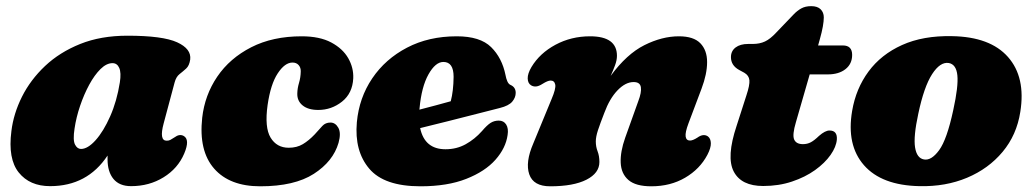

<svg xmlns="http://www.w3.org/2000/svg" viewBox="-20 -606 3444 640"><path d="M525.5 -194.5Q510 -137 535.5 -137Q543 -137 548 -139.8Q553 -142.5 561.5 -148Q578 -160.5 592 -153Q614 -141 594 -94Q573 -44.5 525.2 -15Q477.5 14.5 417 14.5Q378 14.5 358.2 -9.5Q338.5 -33.5 338.5 -75Q338.5 -81 338.5 -87.5Q271 14.5 147 14.5Q79 14.5 42.5 -31Q6 -76.5 18 -169Q25 -227 53.2 -283.5Q81.5 -340 130.2 -386Q179 -432 247.5 -459.5Q316 -487 404.5 -487Q522.5 -487 570.5 -465Q618.5 -443 614 -407.5Q611 -387 600.5 -377.5Q590 -368 578.5 -359Q567 -350 562 -331ZM228.5 -177.5Q222.5 -139 230 -124.2Q237.5 -109.5 250 -109.5Q272.5 -109.5 298.8 -138.8Q325 -168 347.2 -218.2Q369.5 -268.5 379.5 -331.5Q384.5 -363.5 377.5 -379.5Q370.5 -395.5 355 -395.5Q335 -395.5 315 -375.8Q295 -356 277.5 -323.8Q260 -291.5 247 -253.2Q234 -215 228.5 -177.5Z M955 -397.5Q929.5 -397.5 905.8 -361.5Q882 -325.5 872 -256Q861.5 -181 882 -147.2Q902.5 -113.5 942.5 -113.5Q969.5 -113.5 989.5 -125.5Q1009.5 -137.5 1029 -158Q1044 -175 1054.5 -186.2Q1065 -197.5 1081.5 -197.5Q1098 -197.5 1107.8 -180Q1117.5 -162.5 1108.5 -130Q1090.5 -68 1026 -26.5Q961.5 15 847.5 15Q745.5 15 693.8 -44Q642 -103 654 -213.5Q662.5 -289 704.2 -350.5Q746 -412 817.5 -448.5Q889 -485 985.5 -485Q1045.5 -485 1084 -464.5Q1122.5 -444 1140.8 -412Q1159 -380 1157.5 -345Q1155 -295 1120 -267.2Q1085 -239.5 1041 -239.5Q1007 -239.5 988.5 -254.8Q970 -270 971 -295Q971.5 -312.5 976.8 -330Q982 -347.5 982.5 -367.5Q983 -380.5 975.5 -389Q968 -397.5 955 -397.5Z M1672 -156Q1666 -112.5 1631.5 -73.5Q1597 -34.5 1534.2 -9.8Q1471.5 15 1381.5 15Q1260.5 15 1210.8 -43.8Q1161 -102.5 1169.5 -198.5Q1177 -280 1220.8 -344.8Q1264.5 -409.5 1336.8 -447.2Q1409 -485 1502.5 -485Q1580.5 -485 1617 -449Q1653.5 -413 1665 -356Q1667 -344.5 1671 -335.2Q1675 -326 1681.5 -323Q1699 -315.5 1699 -296.5Q1699 -281 1687.5 -267.2Q1676 -253.5 1646 -246Q1615 -238 1569.5 -226.5Q1524 -215 1474 -202.2Q1424 -189.5 1380.5 -179Q1395.5 -108.5 1465 -108.5Q1502 -108.5 1532.2 -125.2Q1562.5 -142 1586.5 -169Q1603.5 -189 1615.5 -196.5Q1627.5 -204 1642.5 -204Q1659 -204 1667.2 -191Q1675.5 -178 1672 -156ZM1378.5 -245Q1378 -242.5 1378 -240.5Q1405.5 -247.5 1433.2 -255Q1461 -262.5 1482.5 -268.5Q1491.5 -302.5 1492 -350Q1492 -399.5 1458 -399.5Q1431.5 -399.5 1408.2 -358Q1385 -316.5 1378.5 -245Z M1750.5 -321.5Q1739.5 -328 1739 -344.2Q1738.5 -360.5 1751.5 -382.5Q1779 -428.5 1831.5 -456.8Q1884 -485 1947 -485Q2036.5 -485 2036.5 -420Q2036.5 -405.5 2030.2 -388.5Q2024 -371.5 2015.5 -353Q2069 -426 2128 -455.5Q2187 -485 2243 -485Q2292 -485 2314.5 -461.8Q2337 -438.5 2337 -399Q2337 -359.5 2318.5 -310.5L2275 -195Q2263.5 -164.5 2265.5 -151Q2267.5 -137.5 2280 -137.5Q2289.5 -137.5 2305 -147.5Q2324.5 -161.5 2339.5 -151.5Q2349 -144.5 2349.5 -128.8Q2350 -113 2338 -90Q2313 -42.5 2264 -13.8Q2215 15 2151 15Q2099 15 2074.8 -6Q2050.5 -27 2049 -63.8Q2047.5 -100.5 2064 -147L2107.5 -268.5Q2119 -298.5 2116.2 -315.5Q2113.5 -332.5 2092 -332.5Q2065 -332.5 2038.5 -305Q2012 -277.5 1994.5 -230Q1980.5 -194 1973.2 -172Q1966 -150 1966 -134.5Q1966 -117 1972 -101.5Q1978 -86 1978 -66Q1978 -29 1934.8 -7Q1891.5 15 1814 15Q1758 15 1744.2 -25Q1730.5 -65 1757.5 -127.5L1818.5 -275.5Q1833.5 -310.5 1830.8 -324Q1828 -337.5 1815.5 -337.5Q1806 -337.5 1788.5 -326.5Q1776 -318.5 1767 -317.8Q1758 -317 1750.5 -321.5Z M2461 -363.5 2443.5 -373Q2416.5 -388 2416.5 -415.5Q2416.5 -436 2432 -447.8Q2447.5 -459.5 2474 -459.5H2489Q2512.5 -459.5 2530 -467.8Q2547.5 -476 2567 -497L2626 -558.5Q2637.5 -570.5 2651 -578Q2664.5 -585.5 2684 -585.5Q2705 -585.5 2715.5 -575Q2726 -564.5 2726 -548Q2726 -536 2722.8 -517.5Q2719.5 -499 2713 -476L2707 -454.5H2789.5Q2820.5 -454.5 2820.5 -423Q2820.5 -393 2798.2 -375.5Q2776 -358 2739 -358H2679L2633 -198.5Q2620.5 -156.5 2627.2 -141Q2634 -125.5 2656.5 -125.5Q2671 -125.5 2682.8 -131.8Q2694.5 -138 2710 -153Q2730.5 -171 2745 -171Q2771.5 -171 2769.5 -141Q2767.5 -116.5 2748.5 -89.5Q2729.5 -62.5 2696.8 -39Q2664 -15.5 2620 -0.8Q2576 14 2524 14Q2451 14 2425.8 -34.2Q2400.5 -82.5 2435.5 -187L2468 -288Q2479.5 -322.5 2478 -338.5Q2476.5 -354.5 2461 -363.5Z M3153 -485.5Q3280.5 -483.5 3340 -416Q3399.5 -348.5 3381 -233Q3369 -156 3322 -99.8Q3275 -43.5 3203.5 -13.5Q3132 16.5 3045 14.5Q2919 12 2860 -55.2Q2801 -122.5 2820.5 -236.5Q2833 -310.5 2875 -367.5Q2917 -424.5 2987 -456Q3057 -487.5 3153 -485.5ZM3060 -74.5Q3084.5 -70 3110.5 -105.5Q3136.5 -141 3157.5 -239Q3175 -318.5 3171.2 -355Q3167.5 -391.5 3142.5 -396Q3114 -400.5 3087 -358.8Q3060 -317 3041 -227Q3024.5 -151 3030.2 -114.8Q3036 -78.5 3060 -74.5Z"/></svg>

Font: Fraunces 9pt Soft Black
Style: Italic
Weight: 900
Italic angle: -16°
Version: Version 1.000;[b76b70a41]